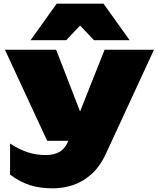

<svg xmlns="http://www.w3.org/2000/svg" viewBox="-20 -847 862 1050"><path d="M270 183Q198 183 143.5 165.5Q89 148 35 108V-62Q88 -28 133.5 -13.5Q179 1 232 1Q274 1 305.5 -16.5Q337 -34 357 -84L552 -575H822L560 -8Q527 64 479.5 106Q432 148 378 165.5Q324 183 270 183ZM238 -77 7 -575H287L480 -77ZM290 -827H546L689 -627H494L358 -771H478L342 -627H147Z"/></svg>

Font: Unbounded Black
Style: Regular
Weight: 900
Designer: Luke Prowse, Jean-Baptiste Morizot, Fátima Lázaro, Florian Runge
Foundry: NaN
Version: Version 1.701;gftools[0.9.28.dev5+ged2979d]